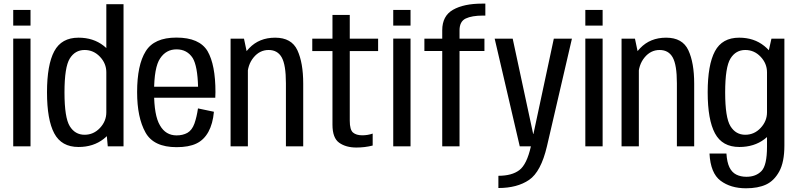

<svg xmlns="http://www.w3.org/2000/svg" viewBox="-20 -808 4402 1060"><path d="M53 0H148.5V-595H53ZM53 -753V-666.5H148.5V-753Z M575 0H662V-785H567V-87ZM413.5 3.5Q495 3.5 552 -40.8Q609 -85 609 -138.5L567 -188Q567 -139 531.8 -101.5Q496.5 -64 447 -64Q394.5 -64 365.2 -111.2Q336 -158.5 336 -298Q336 -437.5 365.2 -484.8Q394.5 -532 447 -532Q496.5 -532 531.8 -494.8Q567 -457.5 567 -409L609 -457.5Q609 -511 552 -555.5Q495 -600 413.5 -600Q319.5 -600 279.5 -525Q239.5 -450 239.5 -298.5Q239.5 -147 279.5 -71.8Q319.5 3.5 413.5 3.5Z M955 4.5V-60.5Q894.5 -60.5 863 -116Q830.5 -170.5 830.5 -299Q830.5 -436.5 864 -485.5Q897 -535.5 954.5 -535.5Q1013 -535.5 1044 -487.5Q1070.5 -443 1073.5 -329H820.5V-268.5H1168.5Q1169.5 -283 1169.5 -299.5Q1169.5 -450 1126 -525.5Q1081 -600.5 954 -600.5Q831 -600.5 784.5 -525Q737 -449.5 737 -299Q737 -159.5 783 -77Q828 4.5 955 4.5ZM955 -60.5V4.5Q1022.5 4.5 1064 -15.5Q1105.5 -35 1130.5 -80Q1155 -124.5 1161 -191L1073 -209.5Q1066.5 -163.5 1053.5 -126Q1040 -89 1014.5 -74.5Q989 -60.5 955 -60.5Z M1253 0H1348.5V-492.5L1327 -594.5H1253ZM1558.5 0H1654V-346.5Q1654 -461.5 1621.8 -530.8Q1589.5 -600 1499 -600Q1411 -600 1355.5 -541.8Q1300 -483.5 1300 -414L1346 -388Q1346 -449.5 1380 -490.8Q1414 -532 1463 -532Q1512.5 -532 1535.5 -490.8Q1558.5 -449.5 1558.5 -348.5Z M1947.5 6.5Q1994.5 6.5 2037.5 -4.5V-70.5Q2010 -61 1980 -61Q1947 -61 1929 -76.2Q1911 -91.5 1911 -141.5V-526H2067.5V-594.5H1911V-725.5H1815.5V-594.5H1704V-526H1815.5V-119.5Q1815.5 -46 1852.8 -19.8Q1890 6.5 1947.5 6.5Z M2151 0H2246.5V-595H2151ZM2151 -753V-666.5H2246.5V-753Z M2421.5 0H2517V-526.5H2654.5V-594.5H2517V-640.5Q2517 -689.5 2551.2 -705.8Q2585.5 -722 2647 -722H2659.5V-788H2642Q2540.5 -788 2481 -754Q2421.5 -720 2421.5 -641V-594.5H2323V-526.5H2421.5Z M2849.5 0H2999.5L3137.5 -594.5H3037.5L2925 -68.5H2923.5L2810.5 -594.5H2711ZM2731.5 230Q2835.5 230 2901 185.2Q2966.5 140.5 2999.5 0H2911Q2888.5 100 2847.2 131.2Q2806 162.5 2731.5 162.5Z M3211.5 0H3307V-595H3211.5ZM3211.5 -753V-666.5H3307V-753Z M3411.5 0H3507V-492.5L3485.5 -594.5H3411.5ZM3717 0H3812.5V-346.5Q3812.5 -461.5 3780.2 -530.8Q3748 -600 3657.5 -600Q3569.5 -600 3514 -541.8Q3458.5 -483.5 3458.5 -414L3504.5 -388Q3504.5 -449.5 3538.5 -490.8Q3572.5 -532 3621.5 -532Q3671 -532 3694 -490.8Q3717 -449.5 3717 -348.5Z M4098.5 231.5Q4164.5 231.5 4209 211Q4253.5 190.5 4282 138.8Q4310.5 87 4310.5 -5V-594.5H4239L4214.5 -486V2Q4214.5 105 4183.8 136.5Q4153 168 4101 168Q4069 168 4044.8 155.8Q4020.5 143.5 4007 115.5Q3993.5 87.5 3990.5 39.5H3897Q3902.5 148 3958.2 189.8Q4014 231.5 4098.5 231.5ZM4062 3.5Q4143 3.5 4200.2 -39.5Q4257.5 -82.5 4257.5 -138.5L4214.5 -188Q4214.5 -139 4179.2 -101.5Q4144 -64 4094.5 -64Q4042 -64 4012.8 -111.2Q3983.5 -158.5 3983.5 -298Q3983.5 -437.5 4012.8 -484.8Q4042 -532 4094.5 -532Q4144 -532 4179.2 -494.8Q4214.5 -457.5 4214.5 -409L4256.5 -455Q4256.5 -508.5 4199.5 -554.2Q4142.5 -600 4061 -600Q3967 -600 3927 -525Q3887 -450 3887 -298.5Q3887 -147 3927.2 -71.8Q3967.5 3.5 4062 3.5Z"/></svg>

Font: Anybody SemiCondensed
Style: Regular
Weight: 400
Width: 4
Version: Version 1.113;gftools[0.9.25]